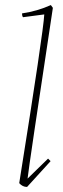

<svg xmlns="http://www.w3.org/2000/svg" viewBox="-20 -732 251 759"><path d="M87 7Q69 7 56 -8Q152 -609 155 -675L71 -664Q67 -669 67 -679Q128 -688 181 -712L189 -701Q94 -74 89 -26L170 -105L180 -95Z"/></svg>

Font: Albura ExtraLight
Style: Italic
Weight: 156
Italic angle: -7°
Designer: Mercedes Jáuregui
Foundry: Omnibus-Type Team
Version: Version 1.000